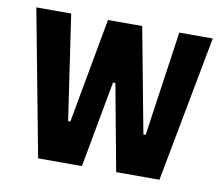

<svg xmlns="http://www.w3.org/2000/svg" viewBox="-63 -585 767 660"><g transform="rotate(10 321.0 -255.0)"><path d="M109.1 0 12.9 -510H134.6L188.5 -143.7H196.2L263 -510H382.5L451.2 -143.7H459.1L512 -510H628.8L532.6 0H381.5L325.7 -301.3H317.4L262 0Z"/></g></svg>

Font: Saira Thin Condensed
Style: Regular
Weight: 100
Width: 3
Version: Version 1.101